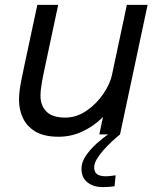

<svg xmlns="http://www.w3.org/2000/svg" viewBox="-20 -551 637 787"><path d="M220 9.5Q160 9.5 124.5 -12.2Q89 -34 73.5 -68.2Q58 -102.5 58 -140Q58 -168.5 63.2 -198.8Q68.5 -229 79.5 -280.5L133 -531H218.5L167.5 -291.5Q157 -243 151.5 -212.2Q146 -181.5 146 -157.5Q146 -119 170 -94Q194 -69 247.5 -69Q293.5 -69 334.2 -96.8Q375 -124.5 403.5 -166.2Q432 -208 440.5 -249.5L491 -229Q481.5 -185 457.2 -142.8Q433 -100.5 396.8 -66Q360.5 -31.5 315.5 -11Q270.5 9.5 220 9.5ZM387 0 500 -531H585L472 0ZM454 167.5 449.5 212.5Q440 214 427.2 215Q414.5 216 402.5 216Q363 216 338.5 196.5Q314 177 314 140.5Q314 113.5 332 87.2Q350 61 375.2 38.2Q400.5 15.5 423 0H472Q457 12 439 28.8Q421 45.5 404.2 64.2Q387.5 83 376.8 101.2Q366 119.5 366 134.5Q366 154.5 378 163Q390 171.5 413 171.5Q423 171.5 434.2 170.2Q445.5 169 454 167.5Z"/></svg>

Font: Epilogue
Style: Italic
Weight: 400
Italic angle: -12°
Designer: Tyler Finck
Foundry: Etcetera Type Co
Version: Version 2.112